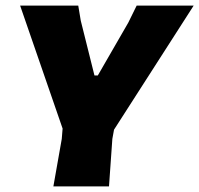

<svg xmlns="http://www.w3.org/2000/svg" viewBox="-20 -667 713 687"><path d="M673 -647 388 -203 382 -170 370 0H171L201 -170L204 -207L52 -647H260L269 -593L318 -397H330L439 -586L469 -647Z"/></svg>

Font: Alegreya Sans Black
Style: Italic
Weight: 900
Italic angle: -7°
Designer: Juan Pablo del Peral
Foundry: Huerta Tipografica
Version: Version 2.007